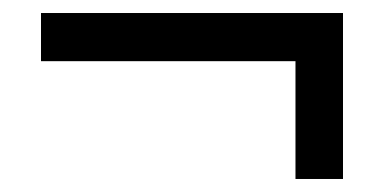

<svg xmlns="http://www.w3.org/2000/svg" viewBox="-20 -357 590 295"><path d="M43 -263V-337H507V-263ZM507 -82H434V-302H507Z"/></svg>

Font: Ysabeau Office SemiBold
Style: Regular
Weight: 600
Designer: Christian Thalmann (Catharsis Fonts)
Version: Version 2.001;gftools[0.9.30]; featfreeze: tnum,lnum,ss02